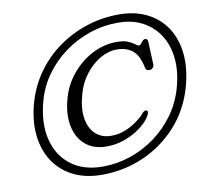

<svg xmlns="http://www.w3.org/2000/svg" viewBox="-85 -840 1054 978"><g transform="rotate(-10 442.0 -351.0)"><path d="M366 43Q281 43 217.5 11Q154 -21 116.5 -78.8Q79 -136.5 71 -214Q63 -291.5 89 -382.5Q112.5 -463.5 160.5 -530.5Q208.5 -597.5 275.5 -645.8Q342.5 -694 422.8 -720.2Q503 -746.5 591 -746.5Q673.5 -746.5 736 -715.2Q798.5 -684 835.8 -627Q873 -570 880.8 -492.2Q888.5 -414.5 862.5 -322Q830.5 -209 756.2 -127Q682 -45 580.8 -1Q479.5 43 366 43ZM377.5 2.5Q451 2.5 520.8 -21.2Q590.5 -45 649.8 -88.5Q709 -132 752 -191.5Q795 -251 815.5 -322.5Q839.5 -405.5 832.8 -475.2Q826 -545 793.2 -596.8Q760.5 -648.5 706 -677.2Q651.5 -706 579.5 -706Q502.5 -706 431.2 -681.8Q360 -657.5 300.8 -614Q241.5 -570.5 199 -511.5Q156.5 -452.5 137 -383Q106 -272 126.5 -185Q147 -98 211.8 -47.8Q276.5 2.5 377.5 2.5ZM650 -226.5Q645 -208.5 624.8 -186Q604.5 -163.5 572.5 -142.8Q540.5 -122 500 -108.5Q459.5 -95 414 -95Q347 -95 304.8 -131.2Q262.5 -167.5 250 -230.2Q237.5 -293 260 -373Q279.5 -441.5 324.8 -495.2Q370 -549 430.2 -579.8Q490.5 -610.5 554.5 -610.5Q593 -610.5 614.5 -601Q636 -591.5 647.2 -582.2Q658.5 -573 665 -573Q671 -573 676.2 -579.8Q681.5 -586.5 687.5 -593.2Q693.5 -600 701.5 -600Q714 -600 715 -583L720 -465Q720.5 -455.5 713.5 -448.2Q706.5 -441 697 -440.5Q678.5 -439 675 -458Q662.5 -520.5 631.2 -546.5Q600 -572.5 548.5 -572.5Q506 -572.5 463.8 -548.2Q421.5 -524 387.8 -481Q354 -438 338 -381.5Q317 -307.5 326 -254.5Q335 -201.5 366.8 -173Q398.5 -144.5 446 -144.5Q484.5 -144.5 517.5 -157.5Q550.5 -170.5 577 -189.5Q609 -212.5 620.2 -227.2Q631.5 -242 643 -241Q653.5 -239 650 -226.5Z"/></g></svg>

Font: Fraunces 9pt S100 Light
Style: Italic
Weight: 300
Italic angle: -16°
Version: Version 1.000; ttfautohint (v1.8.3)